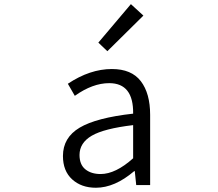

<svg xmlns="http://www.w3.org/2000/svg" viewBox="-20 -883 1040 916"><path d="M437.5 12.7Q368.2 12.7 324.2 -27.3Q280.3 -67.4 280.3 -138.7Q280.3 -226.6 359.9 -273.9Q439.5 -321.3 615.2 -340.8Q617.2 -486.3 501 -486.3Q421.9 -486.3 336.9 -425.8L303.7 -483.4Q409.2 -553.7 513.7 -553.7Q607.4 -553.7 651.9 -495.6Q696.3 -437.5 696.3 -335V0H629.9L623 -66.4H620.1Q527.3 12.7 437.5 12.7ZM460 -52.7Q531.2 -52.7 615.2 -127.9V-286.1Q475.6 -269.5 417.5 -235.4Q359.4 -201.2 359.4 -143.6Q359.4 -97.7 387.2 -75.2Q415 -52.7 460 -52.7ZM492.2 -638.7 449.2 -679.7 604.5 -863.3 664.1 -808.6Z"/></svg>

Font: GenEi Gothic M SemiLight
Style: Regular
Weight: 350
Designer: o_tamon (Modified); [Source Han Sans]
Ryoko NISHIZUKA  (kana & ideographs); Paul D. Hunt (Latin, Greek & Cyrillic); Wenl
Version: Version 1.1a;Original Version 1.004